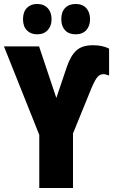

<svg xmlns="http://www.w3.org/2000/svg" viewBox="-20 -948 587 968"><path d="M178 0V-268L0 -714H177L264 -454L317 -611Q336 -667 365 -693.5Q394 -720 449 -720Q496 -720 530 -703V-567Q523 -570 515.5 -572Q508 -574 501 -574Q484 -574 471.5 -560Q459 -546 440 -501L348 -275V0ZM96 -851Q96 -888 115.5 -908Q135 -928 167 -928Q201 -928 220.5 -907Q240 -886 240 -851Q240 -817 220.5 -796Q201 -775 167 -775Q135 -775 115.5 -795Q96 -815 96 -851ZM289 -851Q289 -888 308.5 -908Q328 -928 361 -928Q396 -928 415 -907Q434 -886 434 -851Q434 -817 415 -796Q396 -775 361 -775Q327 -775 308 -795.5Q289 -816 289 -851Z"/></svg>

Font: Noto Sans ExtraCondensed Black
Style: Regular
Weight: 900
Width: 2
Designer: Monotype Design Team
Foundry: Monotype Imaging Inc.
Version: Version 2.013; ttfautohint (v1.8.4.7-5d5b)